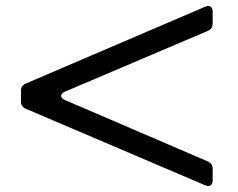

<svg xmlns="http://www.w3.org/2000/svg" viewBox="-20 -703 795 641"><path d="M690 -140V-101Q690 -92 686 -87Q682 -82 675 -82Q672 -82 666 -84L66 -340Q50 -347 50 -364V-400Q50 -417 66 -424L666 -681Q672 -683 675 -683Q682 -683 686 -678Q690 -673 690 -664V-624Q690 -607 674 -600L197 -397Q184 -391 184 -383Q184 -375 197 -369L674 -164Q690 -157 690 -140Z"/></svg>

Font: Shippori Mincho B1 ExtraBold
Style: Regular
Weight: 800
Designer: FONTDASU
Foundry: FONTDASU / Google Inc. / but / Adobe
Version: Version 3.110; ttfautohint (v1.8.3)